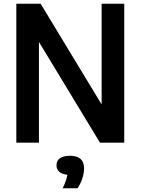

<svg xmlns="http://www.w3.org/2000/svg" viewBox="-20 -760 749 1023"><path d="M521.5 -740H642V0H512.5L187.5 -536.5V0H67V-740H196.5L521.5 -203.5ZM428 137.5Q428 162 418.5 191Q409 220 393 243H314Q334.5 201 339 171Q310 168 295.5 155Q281 142 281 120.5Q281 96.5 299.2 83.2Q317.5 70 353.5 70Q428 70 428 137.5Z"/></svg>

Font: Encode Sans Semi Condensed SmBd
Style: Regular
Weight: 600
Width: 4
Designer: Multiple Designers
Foundry: Impallari Type
Version: Version 2.000